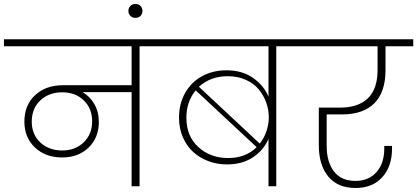

<svg xmlns="http://www.w3.org/2000/svg" viewBox="-52 -938 2102 967"><path d="M262.2 -180.2Q327.6 -180.2 369.9 -221.4Q412.1 -262.7 412.1 -327.1Q412.1 -391.6 369.9 -432.4Q327.6 -473.1 262.2 -473.1Q194.3 -473.1 151.1 -432.4Q107.9 -391.6 107.9 -325.2Q107.9 -261.2 150.9 -220.7Q193.8 -180.2 262.2 -180.2ZM-32.2 -705.1V-740.2H801.8V-705.1H650.9V0H610.8V-474.1H363.8Q399.9 -453.6 422.9 -414.3Q445.8 -375 445.8 -324.2Q445.8 -244.6 394.3 -194.8Q342.8 -145 261.2 -145Q176.8 -145 123.8 -195.3Q70.8 -245.6 70.8 -325.2Q70.8 -408.7 124.8 -458.7Q178.7 -508.8 265.1 -508.8H610.8V-705.1Z M630.4 -848.1Q614.7 -848.1 604.7 -857.9Q594.7 -867.7 594.7 -882.8Q594.7 -897.9 604.7 -908Q614.7 -918 630.4 -918Q645.5 -918 655.5 -908Q665.5 -897.9 665.5 -882.8Q665.5 -867.7 655.5 -857.9Q645.5 -848.1 630.4 -848.1Z M1300.3 0V-238.8Q1276.4 -182.1 1222.4 -146Q1168.5 -109.9 1091.3 -109.9Q1042 -109.9 998 -126.2Q954.1 -142.6 921.1 -172.4Q888.2 -202.1 868.9 -247.1Q849.6 -292 849.6 -345.2Q849.6 -417 881.6 -471.9Q913.6 -526.9 967.8 -555.4Q1022 -584 1088.4 -584Q1167 -584 1221.4 -546.4Q1275.9 -508.8 1300.3 -451.2V-705.1H737.3V-740.2H1491.7V-705.1H1339.4V0ZM1094.7 -554.2Q1008.8 -554.2 949.7 -501L1256.3 -214.8Q1278.8 -243.2 1290.3 -278.3Q1301.8 -313.5 1301.8 -347.2Q1301.8 -384.8 1289.1 -420.7Q1276.4 -456.5 1252 -486.8Q1227.5 -517.1 1186.8 -535.6Q1146 -554.2 1094.7 -554.2ZM1096.7 -142.1Q1186 -142.1 1240.7 -196.8L933.6 -482.9Q886.7 -425.8 886.7 -345.2Q886.7 -252 947.3 -197Q1007.8 -142.1 1096.7 -142.1Z M1427.2 -705.1V-740.2H2029.3V-705.1H1889.6V-585Q1889.6 -474.1 1833.5 -418Q1777.3 -361.8 1671.4 -361.8H1593.3V-203.1Q1593.3 -122.6 1629.9 -74.7Q1666.5 -26.9 1738.3 -26.9Q1805.2 -26.9 1844.2 -71.3Q1883.3 -115.7 1883.3 -189V-203.1H1922.4V-189.9Q1922.4 -99.1 1873 -45.2Q1823.7 8.8 1739.3 8.8Q1648.4 8.8 1601.1 -49.3Q1553.7 -107.4 1553.7 -206.1V-396H1661.6Q1752 -396 1800.8 -443.1Q1849.6 -490.2 1849.6 -585V-705.1Z"/></svg>

Font: SVN-Poppins ExtraLight
Style: Regular
Weight: 200
Designer: Ninad Kale (Devanagari), Jonny Pinhorn (Latin)
Foundry: Indian Type Foundry
Version: Version 3.002 2017